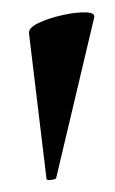

<svg xmlns="http://www.w3.org/2000/svg" viewBox="-20 -661 190 318"><path d="M57 -365 28 -606Q27 -615 44 -623Q61 -631 83.5 -636Q106 -641 122 -640.5Q138 -640 136 -632L73 -366Q72 -364 64.5 -363Q57 -362 57 -365Z"/></svg>

Font: Cormorant
Style: Bold
Weight: 700
Designer: Christian Thalmann (Catharsis Fonts)
Foundry: Catharsis Fonts
Version: Version 4.000